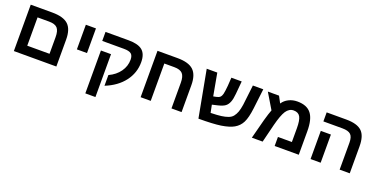

<svg xmlns="http://www.w3.org/2000/svg" viewBox="-25 -1389 4602 2357"><g transform="rotate(20 2276.5 -210.5)"><path d="M640 -351V0H85V-606H367Q512 -606 576 -546.5Q640 -487 640 -351ZM367 -488H217V-118H508V-336Q508 -419 476.5 -453.5Q445 -488 367 -488Z M805 -284V-606H937V-284Z M1087 -372H1219V188H1087ZM1062 -488V-606H1364Q1488 -606 1544.5 -559Q1601 -512 1601 -405Q1601 -266 1516.5 -154.5Q1432 -43 1276 20V-120Q1367 -162 1417.5 -233.5Q1468 -305 1468 -389Q1468 -444 1440.5 -466Q1413 -488 1345 -488Z M2144 0V-335Q2144 -418 2112 -453Q2080 -488 2003 -488H1873V0H1741V-606H2003Q2148 -606 2212 -546Q2276 -486 2276 -351V0Z M2699 -497 2706 -606H2841L2826 -439Q2820 -369 2804 -330Q2788 -289 2758.5 -267Q2729 -245 2667 -230L2594 -213L2614 -113H2626Q2703 -115 2752 -121.5Q2801 -128 2839 -142Q2877 -156 2898.5 -183Q2920 -210 2933.5 -247Q2947 -284 2956 -343L2987 -606H3123L3092 -346Q3077 -221 3045 -157Q3014 -95 2953 -60Q2896 -27 2789 -10Q2686 5 2498 5L2384 -606H2522L2575 -314L2611 -321Q2643 -327 2660 -342Q2677 -359 2684 -388Q2692 -420 2699 -497Z M3569 -609Q3694 -609 3750.5 -536.5Q3807 -464 3807 -308V0H3492V-118H3674V-298Q3674 -402 3649.5 -446Q3625 -490 3563 -490Q3505 -490 3466 -432Q3429 -375 3394 -238L3335 0H3194L3260 -253Q3287 -349 3306 -397L3185 -599H3331L3377 -513Q3406 -558 3457 -583.5Q3508 -609 3569 -609Z M4093 -368V0H3961V-368ZM4473 -351V0H4341V-352Q4341 -427 4309 -457.5Q4277 -488 4199 -488H3951V-606H4207Q4350 -606 4412 -547Q4473 -489 4473 -351Z"/></g></svg>

Font: Libra Sans
Style: Bold
Weight: 700
Foundry: Context Ltd
Version: Version 1.000